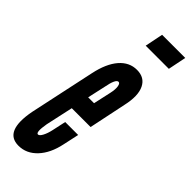

<svg xmlns="http://www.w3.org/2000/svg" viewBox="-246 -754 786 786"><g transform="rotate(45 147.5 -360.5)"><path d="M66 8Q112 8 146 -28.2Q180 -64.5 193 -127L208 -196H133L120 -136Q115 -113 106.5 -97Q98 -81 90 -81Q76.5 -81 86 -136L112 -255H221L255 -418Q269.5 -482.5 252 -518.8Q234.5 -555 190 -555Q146 -555 114.8 -519Q83.5 -483 69 -415L8 -130Q-18.5 8 66 8ZM128 -334 145 -411Q155.5 -467 171 -467Q179.5 -467 182 -451.2Q184.5 -435.5 179 -411L162 -334ZM145 -650H279L295 -729H161Z"/></g></svg>

Font: League Gothic Condensed Italic
Style: Regular
Weight: 400
Width: 3
Designer: The League of Moveable Type
Version: Version 1.600; ttfautohint (v1.8.3)